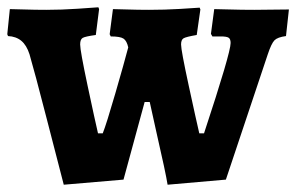

<svg xmlns="http://www.w3.org/2000/svg" viewBox="-30 -493 813 527"><path d="M51 -344Q43 -369 28.5 -381Q14 -393 -8 -394L-10 -399L-3 -468Q7 -468 36.5 -467Q66 -466 97 -466Q139 -466 183 -469Q227 -472 240 -473L242 -468L233 -397Q204 -393 197 -389Q190 -385 190 -371Q190 -354 210.5 -257.5Q231 -161 239 -127H252Q262 -152 286.5 -236.5Q311 -321 322 -363Q318 -381 309 -387Q300 -393 274 -393L271 -399L280 -468Q290 -468 319 -467Q348 -466 379 -466Q422 -466 464 -468.5Q506 -471 518 -472L520 -467L510 -397Q481 -392 474 -388Q467 -384 467 -371Q467 -355 488 -258Q509 -161 517 -127H530Q603 -348 603 -375Q603 -386 597.5 -389.5Q592 -393 576 -393H553L549 -400L558 -468Q569 -468 600.5 -467Q632 -466 668 -466L763 -467L755 -394Q732 -391 723.5 -382.5Q715 -374 705 -344L590 0L430 14Q425 -18 400 -127L381 -213H367L309 0L145 14Q133 -32 98.5 -166Q64 -300 51 -344Z"/></svg>

Font: Alegreya ExtraBold
Style: Regular
Weight: 800
Designer: Juan Pablo del Peral
Foundry: Huerta Tipografica
Version: Version 2.007; ttfautohint (v1.6)